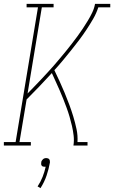

<svg xmlns="http://www.w3.org/2000/svg" viewBox="-26 -755 592 996"><path d="M-6 0V-18H55L171 -717H112V-735H252V-717H191L117 -270Q134 -288 151.5 -305.5Q169 -323 185.5 -341Q202 -359 219 -377Q236 -395 252 -413.5Q268 -432 284 -451Q300 -470 315.5 -489Q331 -508 346 -527.5Q361 -547 375.5 -566.5Q390 -586 403.5 -606.5Q417 -627 429.5 -647.5Q442 -668 452.5 -690Q463 -712 467 -735H546V-717H484Q474 -686 457.5 -657.5Q441 -629 422.5 -601Q404 -573 384 -546.5Q364 -520 343 -494Q322 -468 300.5 -442Q279 -416 256 -391Q270 -362 283.5 -332.5Q297 -303 309.5 -273Q322 -243 333.5 -212Q345 -181 354.5 -149.5Q364 -118 371 -85Q378 -52 376 -18H428V0H355Q359 -26 356 -51.5Q353 -77 347.5 -101Q342 -125 335 -149Q328 -173 319.5 -196Q311 -219 302 -242Q293 -265 283 -287.5Q273 -310 263 -332Q253 -354 243 -376Q211 -341 178 -306.5Q145 -272 112 -239L75 -18H134V0ZM184 221 169 212Q185 188 195 162.5Q205 137 211 110Q210 110 208.5 110Q207 110 206 110Q202 110 197.5 109Q193 108 190.5 104.5Q188 101 187.5 96.5Q187 92 188 88Q188 83 190.5 79Q193 75 196.5 71.5Q200 68 204.5 66.5Q209 65 214 65Q218 65 222.5 66.5Q227 68 229.5 71.5Q232 75 232.5 79Q233 83 233 88Q227 122 215.5 156Q204 190 184 221Z"/></svg>

Font: Iosevka Curly Slab ThObl
Style: Regular
Weight: 100
Italic angle: -9°
Monospace: yes
Designer: Belleve Invis
Foundry: Belleve Invis
Version: Version 11.0.0; ttfautohint (v1.8.3)